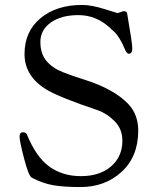

<svg xmlns="http://www.w3.org/2000/svg" viewBox="-20 -742 636 775"><path d="M455 -689C454.3 -689 436.5 -694.5 401.5 -705.5C366.5 -716.5 336.3 -722 311 -722C242.3 -722 186.5 -704.2 143.5 -668.5C100.5 -632.8 79 -584.7 79 -524C79 -463.3 109.3 -415 170 -379C205.3 -358.3 272.7 -331.3 372 -298C398.7 -288.7 422.3 -273.5 443 -252.5C463.7 -231.5 474 -205.3 474 -174C474 -131.3 458.8 -96.8 428.5 -70.5C398.2 -44.2 357.5 -31 306.5 -31C255.5 -31 212 -44.7 176 -72C142.7 -96.7 113.7 -138.7 89 -198C87 -204.7 81.5 -208 72.5 -208C63.5 -208 59 -202.2 59 -190.5C59 -178.8 65 -149.7 77 -103C89 -56.3 99.3 -30.3 108 -25C137.3 -9.7 166 0.5 194 5.5C222 10.5 259 13 305 13C371 13 426.3 -7.5 471 -48.5C515.7 -89.5 538 -145 538 -215C538 -257.7 524.7 -293.3 498 -322C459.3 -362.7 399.7 -395.7 319 -421C289 -430.3 260.3 -440.3 233 -451C205.7 -461.7 183.8 -476.7 167.5 -496C151.2 -515.3 143 -541 143 -573C143 -605 157 -631 185 -651C213 -671 250.2 -681 296.5 -681C342.8 -681 384 -665 420 -633C434 -620.3 442.7 -612.3 446 -609C449.3 -605.7 454.8 -598 462.5 -586C470.2 -574 476.8 -560.8 482.5 -546.5C488.2 -532.2 494 -525 500 -525C509.3 -525 514 -532.2 514 -546.5C514 -560.8 507 -608.3 493 -689C491.7 -694.3 486.7 -697 478 -697Z"/></svg>

Font: Sorts Mill Goudy
Style: Regular
Weight: 400
Version: Version 003.101